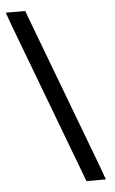

<svg xmlns="http://www.w3.org/2000/svg" viewBox="-54 -777 502 836"><g transform="rotate(-5 197.0 -359.5)"><path d="M22.5 -687 3.5 -740H88.5L98.5 -713L355.5 -32L374.5 21H289.5L279.5 -6Z"/></g></svg>

Font: Nordica Plus
Style: NordicaClassicLtExt
Weight: 300
Version: Version 1.01